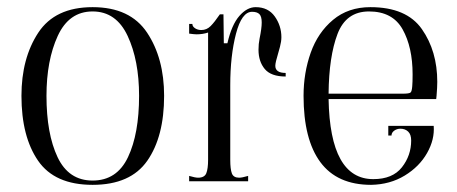

<svg xmlns="http://www.w3.org/2000/svg" viewBox="-20 -507 1278 537"><path d="M40 -239Q40 -344 87 -415.5Q134 -487 239 -487Q344 -487 391.5 -415.5Q439 -344 439 -239Q439 -125 392 -57.5Q345 10 239 10Q133 10 86.5 -57.5Q40 -125 40 -239ZM369 -239Q369 -338 337 -406.5Q305 -475 239 -475Q173 -475 141.5 -406.5Q110 -338 110 -239Q110 -133 141 -67.5Q172 -2 239 -2Q307 -2 338 -67.5Q369 -133 369 -239Z M758 -358Q750 -332 750 -323Q750 -303 779 -303V-293Q738 -293 720.5 -314Q703 -335 703 -368Q703 -384 706 -399Q712 -428 712 -444Q712 -461 705.5 -467.5Q699 -474 685 -474Q656 -474 640 -412.5Q624 -351 624 -269V-60Q624 -34 628.5 -22Q633 -10 649 -10Q657 -10 674 -15V0H509V-15Q526 -10 534 -10Q552 -10 557 -22.5Q562 -35 562 -60V-416Q547 -411 530 -411Q523 -411 509 -413V-440H518Q518 -433 525.5 -428Q533 -423 543 -423Q558 -423 569 -434Q580 -445 595 -467H605L606 -386H616Q628 -438 649.5 -462.5Q671 -487 695 -487Q730 -487 748.5 -461Q767 -435 767 -403Q767 -391 763 -376Q759 -361 758 -358Z M829 -239Q829 -303 849 -359.5Q869 -416 911.5 -451.5Q954 -487 1016 -487Q1117 -487 1160 -425.5Q1203 -364 1203 -278Q1203 -263 1201 -239L1200 -230H899Q903 -6 1024 -6Q1078 -6 1104 -39Q1130 -72 1130 -114Q1130 -131 1121.5 -139Q1113 -147 1100 -147Q1090 -147 1082.5 -141.5Q1075 -136 1075 -128H1066V-155H1193Q1196 -117 1174.5 -79Q1153 -41 1112 -16Q1071 9 1018 10Q923 10 876 -53.5Q829 -117 829 -239ZM1133 -266Q1134 -277 1134 -299Q1134 -375 1106 -425Q1078 -475 1012 -475Q948 -475 924 -412Q900 -349 899 -245H1107Q1125 -245 1128.5 -248.5Q1132 -252 1133 -266Z"/></svg>

Font: Viaoda Libre
Style: Regular
Weight: 400
Designer: Gydient
Version: Version 2.000